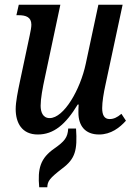

<svg xmlns="http://www.w3.org/2000/svg" viewBox="-20 -556 571 808"><path d="M139 10C206 10 256 -32 307 -116H311C310 -103 310 -92 310 -82C310 -27 338 10 397 10C447 10 484 -19 510 -48L491 -77C472 -61 458 -55 441 -55C419 -55 410 -72 410 -101C410 -127 416 -164 424 -200L496 -536H394L341 -288C318 -179 249 -59 189 -59C160 -59 151 -85 151 -111C151 -141 159 -185 170 -235L234 -536H59L49 -492H58C89 -492 112 -484 112 -452C112 -442 109 -425 105 -407L64 -214C55 -171 46 -127 46 -97C46 -39 72 10 139 10ZM145 232H179C180 206 189 194 242 153C297 112 306 76 300 -15H267C265 23 251 39 210 68C149 110 138 154 145 232Z"/></svg>

Font: Noto Serif Condensed Medium
Style: Italic
Weight: 500
Width: 3
Italic angle: -12°
Designer: Monotype Design Team
Foundry: Monotype Imaging Inc.
Version: Version 2.013